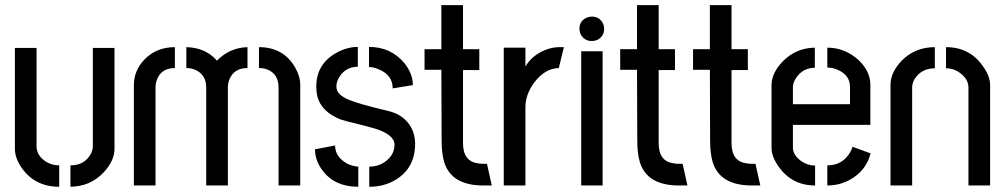

<svg xmlns="http://www.w3.org/2000/svg" viewBox="-20 -711 3852 736"><path d="M37.1 -140.6V-527.3H120.1V-150.4Q120.1 -115.2 155.3 -91.8Q178.7 -77.1 207 -77.1V4.9Q113.3 4.9 62.5 -68.4Q37.1 -105.5 37.1 -140.6ZM250 4.9V-77.1Q302.7 -77.1 327.1 -119.1Q335.9 -134.8 335.9 -150.4V-527.3H418.9V-140.6Q418.9 -94.7 377 -49.8Q326.2 3.9 250 4.9Z M493.2 0V-385.7Q493.2 -440.4 534.2 -483.4Q580.1 -530.3 650.4 -530.3V-450.2Q597.7 -450.2 581.1 -404.3Q576.2 -389.6 576.2 -375V0ZM694.3 -450.2V-530.3Q768.6 -528.3 811.5 -478.5Q860.4 -528.3 928.7 -530.3V-450.2Q876 -450.2 858.4 -404.3Q853.5 -390.6 853.5 -375V0H770.5V-375Q770.5 -424.8 728.5 -443.4Q712.9 -450.2 694.3 -450.2ZM972.7 -450.2V-530.3Q1065.4 -530.3 1110.4 -454.1Q1130.9 -418.9 1130.9 -385.7V0H1047.9V-375Q1047.9 -428.7 1002.9 -445.3Q989.3 -450.2 972.7 -450.2Z M1187.5 -138.7 1264.6 -153.3Q1264.6 -109.4 1310.5 -84Q1333 -73.2 1353.5 -72.3V4.9Q1258.8 4.9 1211.9 -63.5Q1187.5 -99.6 1187.5 -138.7ZM1192.4 -378.9Q1192.4 -467.8 1273.4 -510.7Q1312.5 -531.2 1351.6 -531.2V-455.1Q1306.6 -455.1 1282.2 -418Q1269.5 -399.4 1269.5 -378.9Q1269.5 -347.7 1318.4 -328.1Q1355.5 -312.5 1461.9 -287.1Q1528.3 -273.4 1556.6 -221.7Q1571.3 -194.3 1571.3 -160.2Q1571.3 -66.4 1496.1 -21.5Q1452.1 4.9 1395.5 4.9V-72.3Q1440.4 -72.3 1470.7 -103.5Q1492.2 -126 1492.2 -156.2Q1492.2 -195.3 1415 -218.8Q1395.5 -224.6 1352.5 -235.4Q1306.6 -246.1 1286.1 -252.9Q1211.9 -282.2 1196.3 -341.8Q1192.4 -359.4 1192.4 -378.9ZM1394.5 -454.1V-531.2Q1478.5 -531.2 1530.3 -468.8Q1562.5 -428.7 1562.5 -384.8L1485.4 -372.1Q1485.4 -425.8 1426.8 -447.3Q1409.2 -454.1 1394.5 -454.1Z M1607.4 -443.4V-522.5H1671.9V-691.4H1754.9V-522.5H1817.4V-442.4H1754.9V-162.1Q1754.9 -92.8 1811.5 -85Q1822.3 -83 1833 -83H1846.7L1865.2 0H1830.1Q1710 -1 1682.6 -89.8Q1672.9 -123 1672.9 -171.9L1671.9 -443.4Z M1911.1 0V-528.3H1994.1V-456.1Q2019.5 -499 2070.3 -519.5Q2097.7 -530.3 2124 -530.3H2141.6L2122.1 -450.2Q2068.4 -449.2 2026.4 -392.6Q1994.1 -347.7 1994.1 -299.8V0Z M2201.2 -600.6Q2201.2 -630.9 2229.5 -643.6Q2239.3 -647.5 2249 -647.5Q2278.3 -647.5 2292 -620.1Q2295.9 -610.4 2295.9 -600.6Q2295.9 -571.3 2268.6 -557.6Q2258.8 -553.7 2249 -553.7Q2218.8 -553.7 2205.1 -581.1Q2201.2 -590.8 2201.2 -600.6ZM2208 0V-514.6H2290V0Z M2357.4 -443.4V-522.5H2421.9V-691.4H2504.9V-522.5H2567.4V-442.4H2504.9V-162.1Q2504.9 -92.8 2561.5 -85Q2572.3 -83 2583 -83H2596.7L2615.2 0H2580.1Q2460 -1 2432.6 -89.8Q2422.9 -123 2422.9 -171.9L2421.9 -443.4Z M2636.7 -443.4V-522.5H2701.2V-691.4H2784.2V-522.5H2846.7V-442.4H2784.2V-162.1Q2784.2 -92.8 2840.8 -85Q2851.6 -83 2862.3 -83H2876L2894.5 0H2859.4Q2739.3 -1 2711.9 -89.8Q2702.1 -123 2702.1 -171.9L2701.2 -443.4Z M2937.5 -144.5V-386.7Q2938.5 -431.6 2980.5 -475.6Q3031.2 -527.3 3103.5 -528.3V-451.2Q3056.6 -451.2 3030.3 -410.2Q3019.5 -392.6 3019.5 -377.9V-311.5H3238.3V-377.9Q3238.3 -421.9 3193.4 -442.4Q3172.9 -452.1 3151.4 -452.1V-528.3Q3218.8 -528.3 3271.5 -480.5Q3315.4 -438.5 3316.4 -387.7V-232.4H3019.5V-144.5Q3019.5 -117.2 3050.8 -93.8Q3076.2 -76.2 3104.5 -76.2V0Q3015.6 0 2964.8 -72.3Q2937.5 -110.4 2937.5 -144.5ZM3151.4 0V-77.1Q3210 -77.1 3239.3 -127.9Q3245.1 -138.7 3248 -148.4L3317.4 -123Q3299.8 -55.7 3237.3 -21.5Q3197.3 0 3151.4 0Z M3393.6 0V-385.7Q3393.6 -432.6 3435.5 -477.5Q3487.3 -530.3 3563.5 -530.3V-449.2Q3513.7 -449.2 3487.3 -410.2Q3476.6 -393.6 3476.6 -376V0ZM3606.4 -449.2V-530.3Q3697.3 -530.3 3748 -457Q3775.4 -418.9 3775.4 -385.7V0H3692.4V-376Q3692.4 -406.2 3662.1 -429.7Q3637.7 -449.2 3606.4 -449.2Z"/></svg>

Font: Post No Bills Colombo
Style: SemiBold
Weight: 700
Designer: Kosala Senevirathne, Siva Puranthara, Lasantha Premarathna, Tharique Azeez
Foundry: Mooniak
Version: Version 1.220 ; ttfautohint (v1.5)